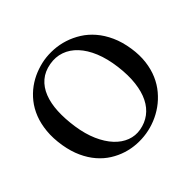

<svg xmlns="http://www.w3.org/2000/svg" viewBox="-174 -918 1119 1119"><g transform="rotate(-45 385.5 -358.0)"><path d="M726.6 -407.2Q735.8 -346.2 729.2 -293.7Q722.7 -241.2 703.9 -197.8Q685.1 -154.3 656 -119.9Q627 -85.4 591.8 -60.3Q556.6 -35.2 517.1 -19.3Q477.5 -3.4 437.5 2.9Q397.9 9.3 356.2 6.8Q314.5 4.4 274.2 -8.3Q233.9 -21 196.8 -44.2Q159.7 -67.4 129.2 -102.8Q98.6 -138.2 76.7 -186Q54.7 -233.9 44.4 -295.4Q33.7 -361.3 39.1 -416.5Q44.4 -471.7 62 -516.6Q79.6 -561.5 107.4 -596.4Q135.3 -631.3 169.7 -656.5Q204.1 -681.6 243.2 -697.3Q282.2 -712.9 321.8 -719.7Q361.8 -726.1 404.5 -723.4Q447.3 -720.7 489 -707.3Q530.8 -693.8 569.3 -669.7Q607.9 -645.5 639.6 -608.6Q671.4 -571.8 694.1 -521.7Q716.8 -471.7 726.6 -407.2ZM429.2 -38.1Q476.1 -46.4 511.7 -73Q547.4 -99.6 569.3 -143.6Q591.3 -187.5 598.6 -248.8Q606 -310.1 596.2 -387.7Q586.4 -464.8 562.3 -523.2Q538.1 -581.5 502.9 -619.1Q467.8 -656.7 423.6 -672.1Q379.4 -687.5 329.6 -678.7Q276.9 -669.4 241.9 -639.4Q207 -609.4 188.5 -562.5Q169.9 -515.6 166.7 -454.1Q163.6 -392.6 174.3 -319.8Q185.1 -247.1 209.7 -190.9Q234.4 -134.8 268.6 -98.1Q302.7 -61.5 344 -45.9Q385.3 -30.3 429.2 -38.1Z"/></g></svg>

Font: VarendraSemibold
Style: Regular
Weight: 600
Designer: Jacob Thomas
Foundry: Bangla Type Foundry
Version: Version 1.008